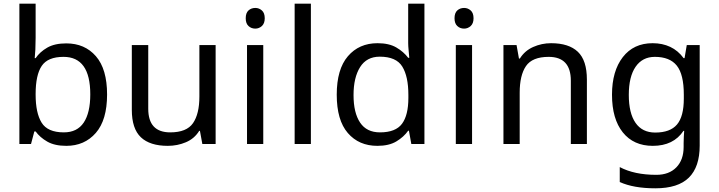

<svg xmlns="http://www.w3.org/2000/svg" viewBox="-20 -780 3895 1040"><path d="M173 -575Q173 -541 171.5 -511.5Q170 -482 168 -465H173Q196 -499 236 -522Q276 -545 339 -545Q439 -545 499.5 -475.5Q560 -406 560 -268Q560 -130 499 -60Q438 10 339 10Q276 10 236 -13Q196 -36 173 -68H166L148 0H85V-760H173ZM324 -472Q239 -472 206 -423Q173 -374 173 -271V-267Q173 -168 205.5 -115.5Q238 -63 326 -63Q398 -63 433.5 -116Q469 -169 469 -269Q469 -472 324 -472Z M1148 -536V0H1076L1063 -71H1059Q1033 -29 987 -9.5Q941 10 889 10Q792 10 743 -36.5Q694 -83 694 -185V-536H783V-191Q783 -63 902 -63Q991 -63 1025.5 -113Q1060 -163 1060 -257V-536Z M1363 -737Q1383 -737 1398.5 -723.5Q1414 -710 1414 -681Q1414 -653 1398.5 -639Q1383 -625 1363 -625Q1341 -625 1326 -639Q1311 -653 1311 -681Q1311 -710 1326 -723.5Q1341 -737 1363 -737ZM1406 -536V0H1318V-536Z M1664 0H1576V-760H1664Z M2024 10Q1924 10 1864 -59.5Q1804 -129 1804 -267Q1804 -405 1864.5 -475.5Q1925 -546 2025 -546Q2087 -546 2126.5 -523Q2166 -500 2191 -467H2197Q2196 -480 2193.5 -505.5Q2191 -531 2191 -546V-760H2279V0H2208L2195 -72H2191Q2167 -38 2127 -14Q2087 10 2024 10ZM2038 -63Q2123 -63 2157.5 -109.5Q2192 -156 2192 -250V-266Q2192 -366 2159 -419.5Q2126 -473 2037 -473Q1966 -473 1930.5 -416.5Q1895 -360 1895 -265Q1895 -169 1930.5 -116Q1966 -63 2038 -63Z M2494 -737Q2514 -737 2529.5 -723.5Q2545 -710 2545 -681Q2545 -653 2529.5 -639Q2514 -625 2494 -625Q2472 -625 2457 -639Q2442 -653 2442 -681Q2442 -710 2457 -723.5Q2472 -737 2494 -737ZM2537 -536V0H2449V-536Z M2965 -546Q3061 -546 3110 -499.5Q3159 -453 3159 -349V0H3072V-343Q3072 -472 2952 -472Q2863 -472 2829 -422Q2795 -372 2795 -278V0H2707V-536H2778L2791 -463H2796Q2822 -505 2868 -525.5Q2914 -546 2965 -546Z M3515 -546Q3568 -546 3610.5 -526Q3653 -506 3683 -465H3688L3700 -536H3770V9Q3770 124 3711.5 182Q3653 240 3530 240Q3412 240 3337 206V125Q3416 167 3535 167Q3604 167 3643.5 126.5Q3683 86 3683 16V-5Q3683 -17 3684 -39.5Q3685 -62 3686 -71H3682Q3628 10 3516 10Q3412 10 3353.5 -63Q3295 -136 3295 -267Q3295 -395 3353.5 -470.5Q3412 -546 3515 -546ZM3527 -472Q3460 -472 3423 -418.5Q3386 -365 3386 -266Q3386 -167 3422.5 -114.5Q3459 -62 3529 -62Q3610 -62 3647 -105.5Q3684 -149 3684 -246V-267Q3684 -377 3646 -424.5Q3608 -472 3527 -472Z"/></svg>

Font: Noto Sans Chakma
Style: Regular
Weight: 400
Designer: Zachary Quinn Scheuren - Monotype Design Team
Foundry: Monotype Imaging Inc.
Version: Version 2.003; ttfautohint (v1.8.4.7-5d5b)